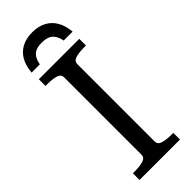

<svg xmlns="http://www.w3.org/2000/svg" viewBox="-291 -928 957 957"><g transform="rotate(-45 187.5 -449.5)"><path d="M141 -83V-627Q141 -649 117 -656Q93 -663 56 -663H45V-710H330V-663H319Q282 -663 258 -656Q234 -649 234 -627V-83Q234 -61 258 -54Q282 -47 319 -47H330V0H45V-47H56Q93 -47 117 -54Q141 -61 141 -83ZM187 -899Q229 -899 260 -883Q291 -867 309.5 -836Q328 -805 332 -759H269Q264 -785 253 -800.5Q242 -816 225 -822.5Q208 -829 184 -829Q160 -829 143.5 -822.5Q127 -816 116.5 -800.5Q106 -785 101 -759H43Q47 -805 65 -836Q83 -867 114 -883Q145 -899 187 -899Z"/></g></svg>

Font: Roboto Serif 20pt
Style: Regular
Weight: 400
Designer: Greg Gazdowicz
Foundry: Commercial Type
Version: Version 1.008